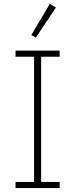

<svg xmlns="http://www.w3.org/2000/svg" viewBox="-20 -955 382 975"><path d="M59 0V-31H153V-667H59V-698H283V-667H189V-31H283V0ZM162 -764 139 -777 233 -935 264 -917Z"/></svg>

Font: IBM Plex Sans Cond ExtLt
Style: Regular
Weight: 200
Width: 3
Designer: Mike Abbink, Paul van der Laan, Pieter van Rosmalen
Foundry: Bold Monday
Version: Version 1.3